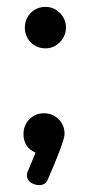

<svg xmlns="http://www.w3.org/2000/svg" viewBox="-20 -442 259 556"><path d="M167 -54Q167 -34 118 79Q111 94 94 94Q80 94 69 86.5Q58 79 58 66Q58 58 61 53L83 0Q48 -15 48 -54Q48 -79 65 -96.5Q82 -114 107 -114Q132 -114 149.5 -97Q167 -80 167 -54ZM112 -422Q136 -422 153.5 -404.5Q171 -387 171 -362Q171 -338 153.5 -320Q136 -302 112 -302Q86 -302 69 -319.5Q52 -337 52 -362Q52 -387 69 -404.5Q86 -422 112 -422Z"/></svg>

Font: AkaAcidDosis
Style: SemiBold
Weight: 600
Designer: Edgar Tolentino, Pablo Impallari, Igino Marini, Cyberella
Foundry: Edgar Tolentino, Pablo Impallari, Igino Marini, Cyberella
Version: Version 1.007